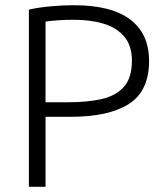

<svg xmlns="http://www.w3.org/2000/svg" viewBox="-20 -718 631 738"><path d="M91 0V-681Q125 -689 172 -693.5Q219 -698 263 -698Q408 -698 480.5 -643Q553 -588 553 -484Q553 -368 475.5 -318.5Q398 -269 251 -269H155V0ZM155 -325H245Q317 -325 371.5 -337.5Q426 -350 456.5 -384.5Q487 -419 487 -485Q487 -543 457.5 -577.5Q428 -612 378 -627Q328 -642 265 -642Q232 -642 203 -640Q174 -638 155 -635Z"/></svg>

Font: Ubuntu Sans Light
Style: Regular
Weight: 300
Designer: Dalton Maag Ltd
Foundry: Dalton Maag Ltd
Version: Version 1.006; ttfautohint (v1.8.4.7-5d5b)